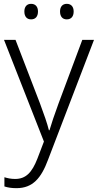

<svg xmlns="http://www.w3.org/2000/svg" viewBox="-20 -740 510 1001"><path d="M107 -680C107 -654 120 -639 142 -639C165 -639 178 -654 178 -680C178 -705 165 -720 142 -720C120 -720 107 -705 107 -680ZM293 -680C293 -654 306 -639 328 -639C351 -639 364 -654 364 -680C364 -705 351 -720 328 -720C306 -720 293 -705 293 -680ZM1 -532 209 -2 175 87C147 159 115 193 59 193C37 193 19 189 3 184V232C21 238 41 241 66 241C151 241 195 188 230 94L470 -532H409L285 -200C264 -143 247 -92 238 -61H235C226 -97 210 -143 188 -202L61 -532Z"/></svg>

Font: Noto Sans Meetei Mayek Light
Style: Regular
Weight: 300
Designer: Monotype Design Team and Neelakash Kshetrimayum
Foundry: Monotype Imaging Inc.
Version: Version 2.002